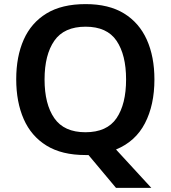

<svg xmlns="http://www.w3.org/2000/svg" viewBox="-20 -745 831 935"><path d="M732 -358Q732 -234 686 -145Q640 -56 545 -17L717 170H545L411 10Q407 10 403.5 10Q400 10 396 10Q281 10 206.5 -36Q132 -82 95.5 -165Q59 -248 59 -359Q59 -470 95.5 -552Q132 -634 206.5 -679.5Q281 -725 397 -725Q510 -725 584 -679.5Q658 -634 695 -551.5Q732 -469 732 -358ZM197 -358Q197 -238 244.5 -169.5Q292 -101 396 -101Q501 -101 547.5 -169.5Q594 -238 594 -358Q594 -478 547.5 -546.5Q501 -615 397 -615Q292 -615 244.5 -546.5Q197 -478 197 -358Z"/></svg>

Font: Noto Sans Nag Mundari SemiBold
Style: Regular
Weight: 600
Version: Version 1.000